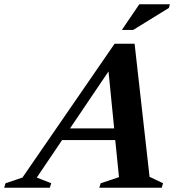

<svg xmlns="http://www.w3.org/2000/svg" viewBox="-90 -878 827 898"><path d="M609.5 -51 672.5 -21 666.5 0H374.5L381 -21L466.5 -49.5L449 -223H200.5L82 -47.5L149.5 -21L143 0H-70.5L-64 -21L15 -47.5L446 -673.5H539.5ZM237.5 -277.5H444L417.5 -544ZM480 -738 561.5 -858H704.5L700 -841L533 -738Z"/></svg>

Font: Newsreader Text
Style: Bold Italic
Weight: 700
Italic angle: -17°
Designer: Hugues Gentile
Foundry: Production Type
Version: Version 1.001